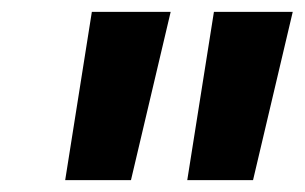

<svg xmlns="http://www.w3.org/2000/svg" viewBox="-20 -720 514 324"><path d="M135 -700H268L201 -416H90ZM341 -700H474L407 -416H296Z"/></svg>

Font: Montserrat Alternates
Style: Bold Italic
Weight: 700
Italic angle: -11.3°
Designer: Julieta Ulanovsky
Foundry: Julieta Ulanovsky
Version: Version 7.200